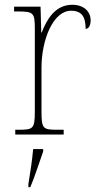

<svg xmlns="http://www.w3.org/2000/svg" viewBox="-20 -564 413 805"><path d="M44 0H247V-20H221C160 -20 154 -24 154 -97V-280C154 -398 203 -519 278 -519C323 -519 339 -493 339 -443C353 -443 360 -459 360 -479C360 -515 332 -544 283 -544C211 -544 176 -482 155 -428H153L150 -536H39V-516H51C121 -516 126 -512 126 -441V-97C126 -24 119 -20 59 -20H44ZM99 208V221H107C124 182 146 113 161 71V61H119C115 108 107 158 99 208Z"/></svg>

Font: Noto Serif Myanmar SemiCondensed Thin
Style: Regular
Weight: 100
Width: 4
Designer: Ben Mitchell and the Monotype Design Team
Foundry: Monotype Imaging Inc.
Version: Version 2.106